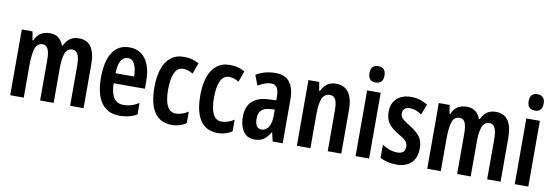

<svg xmlns="http://www.w3.org/2000/svg" viewBox="-56 -1152 4511 1562"><g transform="rotate(10 2199.5 -371.5)"><path d="M531 -553Q665 -553 665 -360V0H554V-331Q554 -395 539 -424.5Q524 -454 494 -454Q452 -454 435 -411.5Q418 -369 418 -284V0H306V-332Q306 -396 292 -425Q278 -454 248 -454Q202 -454 186.5 -405Q171 -356 171 -269V0H59V-543H148L160 -472H167Q199 -553 290 -553Q336 -553 363.5 -530Q391 -507 402 -472H410Q429 -513 458 -533Q487 -553 531 -553Z M949 -552Q1008 -552 1048 -521.5Q1088 -491 1108.5 -436Q1129 -381 1129 -309V-242H871Q873 -82 980 -82Q1013 -82 1043 -91Q1073 -100 1106 -121V-26Q1045 10 966 10Q893 10 847.5 -25Q802 -60 781.5 -122.5Q761 -185 761 -268Q761 -406 808.5 -479Q856 -552 949 -552ZM951 -464Q915 -464 894.5 -431Q874 -398 872 -325H1025Q1025 -386 1006.5 -425Q988 -464 951 -464Z M1397 10Q1203 10 1203 -269Q1203 -354 1224 -418Q1245 -482 1288.5 -517.5Q1332 -553 1399 -553Q1437 -553 1466.5 -545Q1496 -537 1522 -521L1490 -431Q1447 -456 1408 -456Q1363 -456 1339.5 -408.5Q1316 -361 1316 -269Q1316 -87 1410 -87Q1460 -87 1513 -121V-26Q1488 -8 1457.5 1Q1427 10 1397 10Z M1776 10Q1582 10 1582 -269Q1582 -354 1603 -418Q1624 -482 1667.5 -517.5Q1711 -553 1778 -553Q1816 -553 1845.5 -545Q1875 -537 1901 -521L1869 -431Q1826 -456 1787 -456Q1742 -456 1718.5 -408.5Q1695 -361 1695 -269Q1695 -87 1789 -87Q1839 -87 1892 -121V-26Q1867 -8 1836.5 1Q1806 10 1776 10Z M2156 -553Q2234 -553 2272 -504.5Q2310 -456 2310 -362V0H2227L2210 -73H2207Q2184 -31 2153.5 -10.5Q2123 10 2077 10Q2033 10 2005.5 -13.5Q1978 -37 1965.5 -75Q1953 -113 1953 -157Q1953 -240 1999.5 -284Q2046 -328 2133 -332L2198 -335V-362Q2198 -413 2183 -438Q2168 -463 2134 -463Q2088 -463 2026 -426L1994 -510Q2064 -553 2156 -553ZM2158 -256Q2066 -251 2066 -161Q2066 -80 2121 -80Q2156 -80 2177.5 -114Q2199 -148 2199 -207V-259Z M2655 -553Q2722 -553 2758 -505Q2794 -457 2794 -363V0H2682V-333Q2682 -393 2669 -423.5Q2656 -454 2622 -454Q2576 -454 2557.5 -411.5Q2539 -369 2539 -269V0H2427V-543H2516L2528 -472H2535Q2572 -553 2655 -553Z M2968 -753Q3030 -753 3030 -685Q3030 -618 2968 -618Q2906 -618 2906 -685Q2906 -753 2968 -753ZM3024 -543V0H2912V-543Z M3416 -154Q3416 -74 3372 -32Q3328 10 3250 10Q3211 10 3177 2Q3143 -6 3115 -21V-131Q3139 -113 3173 -100.5Q3207 -88 3241 -88Q3305 -88 3305 -148Q3305 -173 3288.5 -192Q3272 -211 3223 -238Q3172 -267 3143 -305Q3114 -343 3114 -404Q3114 -472 3157.5 -512.5Q3201 -553 3275 -553Q3313 -553 3346.5 -543Q3380 -533 3412 -513L3378 -426Q3356 -442 3331 -451.5Q3306 -461 3280 -461Q3252 -461 3237 -446.5Q3222 -432 3222 -408Q3222 -391 3228.5 -379Q3235 -367 3253 -353.5Q3271 -340 3304 -320Q3354 -290 3385 -253Q3416 -216 3416 -154Z M3976 -553Q4110 -553 4110 -360V0H3999V-331Q3999 -395 3984 -424.5Q3969 -454 3939 -454Q3897 -454 3880 -411.5Q3863 -369 3863 -284V0H3751V-332Q3751 -396 3737 -425Q3723 -454 3693 -454Q3647 -454 3631.5 -405Q3616 -356 3616 -269V0H3504V-543H3593L3605 -472H3612Q3644 -553 3735 -553Q3781 -553 3808.5 -530Q3836 -507 3847 -472H3855Q3874 -513 3903 -533Q3932 -553 3976 -553Z M4283 -753Q4345 -753 4345 -685Q4345 -618 4283 -618Q4221 -618 4221 -685Q4221 -753 4283 -753ZM4339 -543V0H4227V-543Z"/></g></svg>

Font: Noto Sans Arabic ExtCond SemBd
Style: Regular
Weight: 600
Width: 2
Designer: Monotype Design Team, Nadine Chahine, Nizar Qandah and Khaled Hosny
Foundry: Monotype Imaging Inc.
Version: Version 2.012; ttfautohint (v1.8.4.7-5d5b)